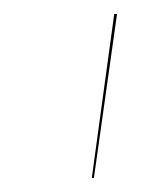

<svg xmlns="http://www.w3.org/2000/svg" viewBox="-20 -700 212 274"><path d="M143 -680H147L114 -446H111Z"/></svg>

Font: Fira Sans Condensed Four
Style: Italic
Weight: 100
Width: 3
Italic angle: -8°
Designer: bBox Type GmbH & Carrois Corporate GbR & Edenspiekermann AG
Foundry: bBox Type GmbH & Carrois Corporate GbR & Edenspiekermann AG
Version: Version 4.301